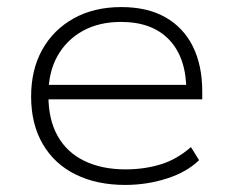

<svg xmlns="http://www.w3.org/2000/svg" viewBox="-20 -515 654 543"><path d="M334 8Q254 8 194 -21.5Q134 -51 101 -107.5Q68 -164 68 -242Q68 -318 99.5 -374.5Q131 -431 188.5 -463Q246 -495 323 -495Q397 -495 448 -466Q499 -437 525.5 -383.5Q552 -330 552 -256V-234H98V-275H529L507 -258Q507 -351 459 -402Q411 -453 322 -453Q260 -453 214 -427.5Q168 -402 142.5 -356.5Q117 -311 117 -249V-243Q117 -177 143 -130.5Q169 -84 218.5 -60Q268 -36 335 -36Q388 -36 434 -50Q480 -64 520 -99L543 -62Q508 -28 451.5 -10Q395 8 334 8Z"/></svg>

Font: Nunito Sans 10pt SemiExpanded ExtraLight
Style: Regular
Weight: 250
Width: 6
Designer: Vernon Adams
Foundry: Vernon Adams
Version: Version 3.101;gftools[0.9.27]